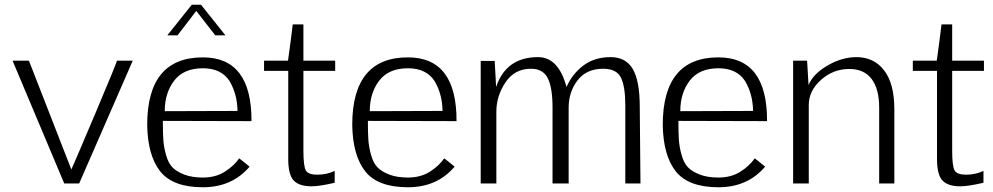

<svg xmlns="http://www.w3.org/2000/svg" viewBox="-20 -774 4190 810"><path d="M33 -518H102L281 -59Q282 -59 379 -288Q476 -517 473 -518H540L314 0H251Z M675 -305 982 -306Q981 -376 949 -431Q914 -486 836 -486Q755 -486 715 -434Q675 -382 675 -305ZM836 -25Q890 -25 929 -50Q968 -75 989 -106Q1002 -96 1012 -88Q1022 -80 1026 -76.5Q1030 -73 1033 -71Q959 16 836 16Q709 16 656 -51Q603 -118 601 -247Q601 -532 836 -532Q1042 -532 1041 -263L667 -264Q667 -215 669 -184.5Q671 -154 680.5 -120Q690 -86 707.5 -68Q725 -50 757.5 -37.5Q790 -25 836 -25ZM888 -625 808 -728 729 -625H686L789 -754H828L931 -625Z M1094 -518H1195Q1199 -543 1205.5 -595Q1212 -647 1215 -671H1260V-518H1394V-475H1260V-139Q1260 -72 1270.5 -54.5Q1281 -37 1319 -37Q1358 -37 1392 -53V-3Q1328 12 1294 12Q1243 12 1219.5 -12Q1196 -36 1196 -104V-475H1094Z M1540 -305 1847 -306Q1846 -376 1814 -431Q1779 -486 1701 -486Q1620 -486 1580 -434Q1540 -382 1540 -305ZM1701 -25Q1755 -25 1794 -50Q1833 -75 1854 -106Q1867 -96 1877 -88Q1887 -80 1891 -76.5Q1895 -73 1898 -71Q1824 16 1701 16Q1574 16 1521 -51Q1468 -118 1466 -247Q1466 -532 1701 -532Q1907 -532 1906 -263L1532 -264Q1532 -215 1534 -184.5Q1536 -154 1545.5 -120Q1555 -86 1572.5 -68Q1590 -50 1622.5 -37.5Q1655 -25 1701 -25Z M2618 0V-330Q2618 -409 2599.5 -446.5Q2581 -484 2525 -484Q2454 -484 2416.5 -435Q2379 -386 2379 -320V0H2311V-320Q2311 -404 2291 -444Q2271 -484 2220 -484Q2151 -484 2112.5 -426.5Q2074 -369 2074 -303V0H2008V-517H2067L2073 -407Q2115 -533 2250 -533Q2336 -533 2370 -407Q2394 -462 2441 -497.5Q2488 -533 2556 -533Q2620 -533 2649.5 -483Q2679 -433 2679 -323L2682 0Z M2850 -305 3157 -306Q3156 -376 3124 -431Q3089 -486 3011 -486Q2930 -486 2890 -434Q2850 -382 2850 -305ZM3011 -25Q3065 -25 3104 -50Q3143 -75 3164 -106Q3177 -96 3187 -88Q3197 -80 3201 -76.5Q3205 -73 3208 -71Q3134 16 3011 16Q2884 16 2831 -51Q2778 -118 2776 -247Q2776 -532 3011 -532Q3217 -532 3216 -263L2842 -264Q2842 -215 2844 -184.5Q2846 -154 2855.5 -120Q2865 -86 2882.5 -68Q2900 -50 2932.5 -37.5Q2965 -25 3011 -25Z M3689 0V-320Q3689 -399 3657 -441Q3625 -483 3563 -483Q3495 -483 3443.5 -437Q3392 -391 3392 -331V0H3326V-518H3385L3391 -415Q3410 -462 3471 -497.5Q3532 -533 3593 -533Q3667 -533 3710 -477Q3753 -421 3753 -313V0Z M3831 -518H3932Q3936 -543 3942.5 -595Q3949 -647 3952 -671H3997V-518H4131V-475H3997V-139Q3997 -72 4007.5 -54.5Q4018 -37 4056 -37Q4095 -37 4129 -53V-3Q4065 12 4031 12Q3980 12 3956.5 -12Q3933 -36 3933 -104V-475H3831Z"/></svg>

Font: Afta sans
Style: Regular
Weight: 400
Designer: par.qink
Foundry: Oriol Esparraguera Font
Version: Version 1.000